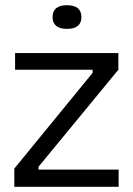

<svg xmlns="http://www.w3.org/2000/svg" viewBox="-20 -718 512 738"><path d="M35 0V-70L336 -438V-450H38V-514H435V-450L128 -77V-66H436V0ZM237 -607Q210 -607 196 -618.5Q182 -630 182 -652Q182 -675 196 -686.5Q210 -698 237 -698Q265 -698 279 -686.5Q293 -675 293 -652Q293 -630 279 -618.5Q265 -607 237 -607Z"/></svg>

Font: Bricolage Grotesque Light
Style: Regular
Weight: 300
Designer: Mathieu Triay
Foundry: Atelier Triay
Version: Version 1.000;gftools[0.9.30]